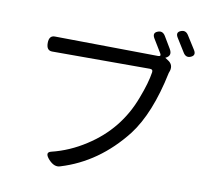

<svg xmlns="http://www.w3.org/2000/svg" viewBox="-92 -952 1183 1082"><g transform="rotate(10 500.0 -411.5)"><path d="M728 -819Q756 -831 773 -803L813 -736Q835 -699 797 -682L814 -671Q846 -651 836 -615L831 -601Q781 -361 682 -232Q532 -41 321 23Q288 35 254 -2Q220 -40 255 -49Q358 -74 450 -134Q623 -245 694 -436Q729 -527 738 -588Q741 -606 722 -606H163Q130 -606 130 -649Q130 -692 163 -692L755 -685Q774 -685 765 -701L717 -780Q701 -808 728 -819ZM856 -845Q884 -857 901 -829L949 -753Q966 -725 938 -713Q911 -701 894 -729L846 -806Q829 -834 856 -845Z"/></g></svg>

Font: Swei Gothic CJK TC Regular
Style: Regular
Weight: 400
Version: Version 2.129